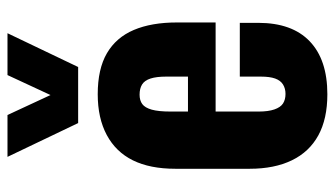

<svg xmlns="http://www.w3.org/2000/svg" viewBox="-206 -656 873 500"><g transform="rotate(-90 230.0 -406.5)"><path d="M234 10Q170 10 127 -13.5Q84 -37 62 -82.5Q40 -128 40 -192V-386Q40 -452 62 -496.5Q84 -541 128 -564.5Q172 -588 234 -588Q300 -588 341 -564Q382 -540 401.5 -494Q421 -448 421 -382V-281H189V-169Q189 -144 194.5 -128Q200 -112 210 -105.5Q220 -99 235 -99Q249 -99 259.5 -105.5Q270 -112 275 -126Q280 -140 280 -163V-218H420V-170Q420 -82 372 -36Q324 10 234 10ZM189 -353H280V-410Q280 -435 275 -450.5Q270 -466 259.5 -472.5Q249 -479 233 -479Q218 -479 208.5 -472Q199 -465 194 -447.5Q189 -430 189 -398ZM159 -639 71 -823H180L232 -711L284 -823H393L305 -639Z"/></g></svg>

Font: Oswald SemiBold
Style: Regular
Weight: 600
Designer: Vernon Adams
Foundry: Vernon Adams
Version: Version 4.103;gftools[0.9.33.dev8+g029e19f]